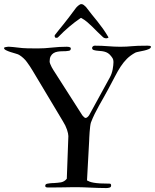

<svg xmlns="http://www.w3.org/2000/svg" viewBox="-44 -932 771 956"><path d="M389.2 -33.7Q395 -30.3 402.8 -27.3Q410.6 -24.4 423.1 -22.2Q435.5 -20 454.6 -18.8Q473.6 -17.6 502.4 -17.6Q509.3 -17.6 509.3 -8.3Q509.3 0 501.2 2.2Q493.2 4.4 485.4 4.4Q466.3 4.4 446.3 3.7Q426.3 2.9 407.7 2.2Q389.2 1.5 372.1 0.7Q355 0 341.8 0Q322.3 0 308.8 0.2Q295.4 0.5 280.8 0.7Q266.1 1 246.6 1.2Q227.1 1.5 194.8 1.5Q189 1.5 185.1 0Q181.2 -1.5 181.2 -6.8Q181.2 -12.7 185.5 -15.1Q187.5 -16.6 192.9 -17.6Q198.2 -18.6 204.3 -19.3Q210.4 -20 216.1 -20.3Q221.7 -20.5 224.1 -20.5Q233.9 -21.5 242.9 -22Q252 -22.5 260 -24.2Q268.1 -25.9 275.1 -30Q282.2 -34.2 288.6 -42L296.4 -254.4Q296.4 -265.6 289.6 -286.4Q282.7 -307.1 269 -328.6L118.2 -580.6Q105.5 -602.1 89.8 -623.3Q74.2 -644.5 51.3 -658.7Q45.4 -662.1 33 -665.5Q20.5 -668.9 7.8 -673.1Q-4.9 -677.2 -14.4 -682.1Q-23.9 -687 -23.9 -692.9Q-23.9 -695.8 -16.4 -697.5Q-8.8 -699.2 -4.4 -699.2H2.4Q12.2 -699.2 21.2 -697.8Q30.3 -696.3 43.5 -695.3Q67.9 -691.9 93.3 -691.4Q118.7 -690.9 144 -690.9Q177.7 -690.9 214.8 -695.1Q252 -699.2 287.6 -699.2Q290 -699.2 293.7 -699Q297.4 -698.7 300.5 -698Q303.7 -697.3 306.2 -695.6Q308.6 -693.8 308.6 -690.9Q308.6 -680.7 299.3 -679.2Q292 -677.7 283.7 -677.2Q275.4 -676.8 266.6 -676.8Q254.4 -676.8 242.9 -674.8Q231.4 -672.9 222.7 -667.5Q213.9 -662.1 208.5 -652.1Q203.1 -642.1 203.1 -626Q203.1 -621.1 206.1 -613.5Q209 -606 213.1 -598.1Q217.3 -590.3 221.7 -583.3Q226.1 -576.2 228.5 -572.8L366.2 -357.4Q369.6 -353 374.3 -348.9Q378.9 -344.7 382.3 -344.7Q386.2 -344.7 391.1 -348.6Q396 -352.5 399.9 -358.4L502.9 -546.4Q513.2 -565.4 517.1 -587.2Q521 -608.9 521 -623.5Q521 -634.8 516.6 -642.1Q512.2 -649.4 502.9 -659.7Q494.1 -668.5 484.4 -672.1Q474.6 -675.8 464.4 -677.2Q454.1 -678.7 443.8 -679.2Q433.6 -679.7 423.8 -682.6Q414.6 -684.6 414.6 -693.4Q414.6 -697.8 418.7 -701.2Q422.9 -704.6 427.2 -704.6Q446.3 -704.6 462.6 -703.9Q479 -703.1 494.1 -701.9Q509.3 -700.7 523.9 -700Q538.6 -699.2 554.7 -699.2Q574.2 -699.2 586.4 -700Q598.6 -700.7 611.6 -701.9Q624.5 -703.1 642.6 -703.9Q660.6 -704.6 691.4 -704.6Q697.8 -704.6 702.6 -703.6Q707.5 -702.6 707.5 -699.2Q707.5 -692.4 697.3 -687.7Q687 -683.1 673.8 -680.2Q660.6 -677.2 647.9 -674.8Q635.3 -672.4 629.9 -669.9Q605 -656.2 588.1 -639.4Q571.3 -622.6 557.1 -601.1Q543 -579.6 528.8 -552Q514.6 -524.4 495.6 -489.3Q484.4 -468.3 472.7 -447.8Q460.9 -427.2 449.5 -406.7Q438 -386.2 427.5 -365Q417 -343.8 408.7 -321.8Q406.7 -315.9 405 -302.7Q403.3 -289.6 402.3 -275.1Q401.4 -260.7 400.6 -248Q399.9 -235.4 399.9 -230ZM495.6 -747.1Q496.1 -746.6 496.1 -745.6Q495.6 -744.1 492.4 -742.7Q489.3 -741.2 486.3 -741.2Q475.1 -741.2 468.8 -747.1Q454.6 -759.8 441.7 -772.9Q428.7 -786.1 416 -798.6Q403.3 -811 390.1 -822.3Q377 -833.5 361.8 -841.8Q359.9 -842.8 359.4 -842.8Q358.9 -842.8 356.9 -841.8Q327.6 -821.8 300 -798.3Q272.5 -774.9 245.6 -747.1Q243.2 -744.6 240.7 -744.1Q238.3 -743.7 233.9 -743.7Q231.9 -743.7 230 -746.8Q228 -750 228 -753.4Q228 -755.4 229 -757.3Q239.3 -770.5 249.5 -783.2Q259.8 -795.9 272 -811Q284.2 -826.2 298.8 -845.2Q313.5 -864.3 332 -889.6Q334 -892.6 337.6 -896.5Q341.3 -900.4 345.2 -903.6Q349.1 -906.7 353.3 -909.2Q357.4 -911.6 360.4 -911.6Q367.2 -911.6 373 -907.2Q378.9 -902.8 384.3 -897Q398.4 -877.9 412.6 -860.6Q426.8 -843.3 440.9 -825.7Q455.1 -808.1 468.8 -788.8Q482.4 -769.5 495.6 -747.1Z"/></svg>

Font: IM FELL French Canon
Style: Regular
Weight: 400
Designer: Igino Marini
Foundry: Igino Marini,
Version: 3.00